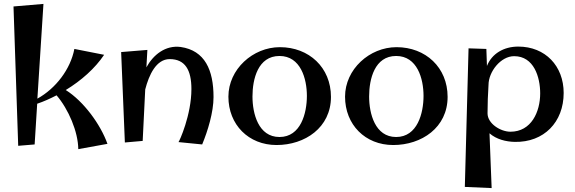

<svg xmlns="http://www.w3.org/2000/svg" viewBox="-20 -723 2937 981"><path d="M49 -690 73 22 157 15 170 -193C203 -204 236 -219 269 -236C330 -165 379 -50 380 39L529 12C494 -87 407 -206 316 -263C395 -311 466 -374 512 -443L360 -473C340 -369 265 -271 171 -219L202 -703Z M599 -457 618 5 709 -3 722 -266C741 -340 778 -421 847 -421C926 -421 958 -365 958 -268C958 -135 896 0 892 3L1013 15C1042 -55 1071 -150 1071 -227C1071 -365 1027 -465 903 -483C825 -493 763 -443 728 -379L733 -468Z M1671 -228C1671 -378 1559 -482 1410 -482C1272 -482 1147 -369 1147 -229C1147 -86 1250 18 1393 18C1538 18 1671 -71 1671 -228ZM1548 -233C1548 -145 1517 -23 1408 -23C1300 -23 1270 -143 1270 -230C1270 -319 1298 -437 1408 -437C1516 -437 1548 -321 1548 -233Z M2267 -228C2267 -378 2155 -482 2006 -482C1868 -482 1743 -369 1743 -229C1743 -86 1846 18 1989 18C2134 18 2267 -71 2267 -228ZM2144 -233C2144 -145 2113 -23 2004 -23C1896 -23 1866 -143 1866 -230C1866 -319 1894 -437 2004 -437C2112 -437 2144 -321 2144 -233Z M2740 -246C2740 -152 2695 -50 2588 -50C2538 -50 2471 -91 2471 -144C2471 -192 2473 -242 2476 -289C2476 -356 2538 -436 2607 -436C2708 -436 2740 -329 2740 -246ZM2465 -473 2374 -476 2355 232 2492 238 2481 -42C2516 -11 2565 1 2610 2C2759 5 2860 -99 2860 -248C2860 -386 2766 -485 2628 -485C2554 -485 2493 -449 2468 -386Z"/></svg>

Font: Original Surfer
Style: Regular
Weight: 400
Designer: Astigmatic (AOETI)
Foundry: Astigmatic (AOETI)
Version: Version 1.001